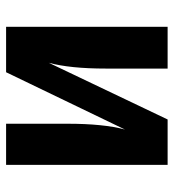

<svg xmlns="http://www.w3.org/2000/svg" viewBox="10 -580 570 630"><g transform="rotate(90 295.0 -265.0)"><path d="M521 -530V0H386V-201Q386 -320 405 -390L217 0H68V-530H205V-327Q205 -210 186 -140L372 -530Z"/></g></svg>

Font: FiraGO SemiBold
Style: Regular
Weight: 600
Designer: bBox Type
Foundry: bBox Type GmbH
Version: Version 1.001;PS 001.001;hotconv 1.0.88;makeotf.lib2.5.64775